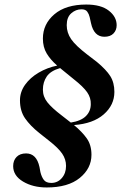

<svg xmlns="http://www.w3.org/2000/svg" viewBox="-20 -699 536 846"><path d="M186 127Q125 127 81.5 101Q38 75 38 33Q38 8 53 -7.5Q68 -23 95 -23Q141 -23 154 37L158 59Q163 80 173 93.5Q183 107 206 107Q234 107 252.5 85.5Q271 64 271 32Q271 3 254 -22Q237 -47 196 -79L153 -113Q113 -145 90.5 -177.5Q68 -210 68 -257Q68 -294 90.5 -325.5Q113 -357 150.5 -379Q188 -401 232 -410Q203 -435 186 -463Q169 -491 169 -529Q169 -593 219.5 -636Q270 -679 360 -679Q425 -679 459.5 -652Q494 -625 494 -588Q494 -566 480 -551.5Q466 -537 440 -537Q394 -537 381 -597L375 -624Q372 -637 364.5 -647.5Q357 -658 339 -658Q314 -658 294 -640.5Q274 -623 274 -588Q274 -555 293.5 -526.5Q313 -498 364 -459L407 -426Q448 -392 466 -363.5Q484 -335 484 -294Q484 -236 437 -195Q390 -154 306 -148Q342 -118 362.5 -89Q383 -60 383 -17Q383 43 331.5 85Q280 127 186 127ZM251 -191 292 -159Q337 -166 358.5 -187.5Q380 -209 380 -240Q381 -268 364 -292.5Q347 -317 305 -350L251 -394Q248 -397 245 -399Q203 -387 186 -362Q169 -337 169 -304Q169 -273 189 -248Q209 -223 251 -191Z"/></svg>

Font: DM Serif Display
Style: Italic
Weight: 400
Italic angle: -12°
Designer: Colophon Foundry, Frank Grießhammer
Foundry: Colophon Foundry
Version: Version 5.100; ttfautohint (v1.8.2)